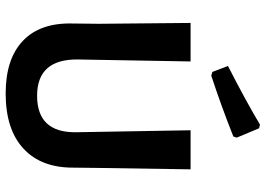

<svg xmlns="http://www.w3.org/2000/svg" viewBox="-150 -779 938 678"><g transform="rotate(90 319.0 -440.0)"><path d="M420 -889 433 -886 466 -807 462 -795Q351 -751 247 -717L234 -721L213 -776Q338 -840 420 -889ZM578 -644 573 -317 572 -232Q573 -117 505 -54Q437 9 310 9Q188 9 124 -52Q60 -113 63 -227L64 -320L61 -644H197L190 -245Q189 -102 318 -102Q448 -102 447 -238L440 -644Z"/></g></svg>

Font: Alegreya Sans SC
Style: Bold
Weight: 700
Designer: Juan Pablo del Peral
Foundry: Huerta Tipografica
Version: Version 2.007